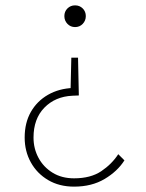

<svg xmlns="http://www.w3.org/2000/svg" viewBox="-20 -490 545 716"><path d="M256 206Q201 206 159.5 181.5Q118 157 95 115.5Q72 74 72 23Q72 -32 95 -72.5Q118 -113 159 -136.5Q200 -160 253 -162L243 -147L246 -275H271L274 -134L250 -133Q186 -130 145.5 -88.5Q105 -47 105 23Q105 64 123.5 98.5Q142 133 176 154Q210 175 256 175Q318 175 357.5 148.5Q397 122 421 85L444 108Q418 149 370 177.5Q322 206 256 206ZM260 -389Q243 -389 231.5 -401Q220 -413 220 -430Q220 -447 231.5 -458.5Q243 -470 260 -470Q277 -470 288.5 -458.5Q300 -447 300 -430Q300 -413 288.5 -401Q277 -389 260 -389Z"/></svg>

Font: Outfit Thin
Style: Regular
Weight: 100
Designer: Rodrigo Fuenzalida
Foundry: fragTYPE
Version: Version 1.000